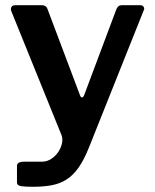

<svg xmlns="http://www.w3.org/2000/svg" viewBox="-20 -550 594 735"><path d="M105 165Q75 165 60 162.5Q45 160 45 148V84Q45 78 51 73.5Q57 69 74 69H140Q160 69 176.5 58Q193 47 203.5 31Q214 15 217.5 -2.5Q221 -20 215 -34L23 -508Q20 -517 24 -523.5Q28 -530 38 -530H142Q149 -530 154.5 -526Q160 -522 162 -515L286 -186Q289 -177 294 -177Q299 -177 303 -188L426 -516Q429 -522 433.5 -526Q438 -530 445 -530H518Q526 -530 530 -523.5Q534 -517 530 -510L320 16Q301 63 280.5 92Q260 121 235 137Q210 153 178.5 159Q147 165 105 165Z"/></svg>

Font: Libre Franklin SemiBold
Style: Regular
Weight: 600
Designer: Pablo Impallari, Rodrigo Fuenzalida, Nhung Nguyen
Foundry: Impallari Type
Version: Version 3.000